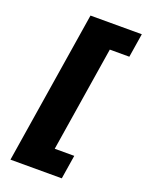

<svg xmlns="http://www.w3.org/2000/svg" viewBox="-163 -784 797 1044"><g transform="rotate(20 235.5 -262.5)"><path d="M33 180 174 -705H471L449 -567H336L239 42H352L330 180Z"/></g></svg>

Font: Nunito Sans 8pt Black
Style: Italic
Weight: 900
Italic angle: -9°
Version: Version 3.101;gftools[0.9.27]